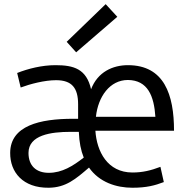

<svg xmlns="http://www.w3.org/2000/svg" viewBox="-20 -881 874 911"><path d="M28.3 -156.2C27.3 -63.5 89.4 11.2 211.4 9.8C292.5 8.8 338.9 -31.2 402.3 -85.9C451.2 -16.1 531.7 9.8 608.4 9.8C674.8 9.8 715.3 -1 757.3 -17.1L741.2 -89.4C696.3 -72.3 656.7 -62.5 608.4 -62.5C489.7 -62.5 439 -162.6 432.6 -260.7H805.7C805.7 -431.6 759.3 -571.8 586.9 -571.8C515.6 -571.8 443.4 -540 412.1 -457.5C390.1 -554.2 330.1 -571.8 243.2 -571.8C178.7 -571.8 113.3 -555.2 61.5 -534.7L78.1 -465.8C123 -482.4 190.9 -500.5 246.1 -500.5C321.3 -500.5 350.6 -463.4 350.6 -386.2V-317.4H326.7C168.5 -317.4 29.3 -284.7 28.3 -156.2ZM435.1 -326.7C445.3 -422.9 501.5 -501.5 586.9 -501.5C681.6 -500.5 710.9 -424.8 717.3 -326.7ZM115.2 -155.3C115.2 -240.7 222.7 -255.4 314 -255.4H354C356 -205.6 363.8 -167 377.4 -133.3C326.7 -93.8 274.9 -61 211.4 -61C151.4 -61 115.2 -94.7 115.2 -155.3ZM341.3 -632.8 536.6 -801.3 481.4 -861.3 296.4 -682.6Z"/></svg>

Font: Duru Sans
Style: Regular
Weight: 400
Designer: Onur Yazıcıgil
Foundry: Onur Yazıcıgil
Version: Version 1.002